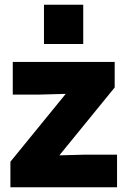

<svg xmlns="http://www.w3.org/2000/svg" viewBox="-20 -792 539 812"><path d="M475 0H24V-108L258 -395L148 -392H34V-530H465V-422L231 -135L341 -138H475ZM332 -606H166V-772H332Z"/></svg>

Font: Tanohe Sans
Style: Bold
Weight: 700
Designer: Village Type and Design LLC & Cristiano Sobral
Foundry: Cooper Hewitt Smithsonian Design Museum
Version: Version 1.00;September 29, 2021;FontCreator 13.0.0.2655 64-b